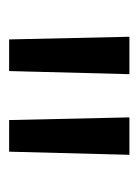

<svg xmlns="http://www.w3.org/2000/svg" viewBox="40 -780 310 431"><g transform="rotate(90 195.5 -565.0)"><path d="M63 -700 69 -430H140L147 -700ZM244 -700 250 -430H321L328 -700Z"/></g></svg>

Font: ICO Headline
Style: Regular
Weight: 500
Designer: Julieta Ulanovsky
Foundry: Julieta Ulanovsky
Version: Version 7.200